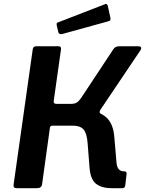

<svg xmlns="http://www.w3.org/2000/svg" viewBox="-20 -984 758 1004"><path d="M68 0Q57 0 53.5 -4.5Q50 -9 51 -18L151 -725Q153 -742 168 -742H287Q301 -742 299 -726L261 -457Q259 -441 273 -441H372L425 -406Q498 -404 535.5 -370.5Q573 -337 578 -265L589 -136Q591 -111 600.5 -99.5Q610 -88 630 -88Q643 -88 642 -75L635 -14Q633 0 620 0H564Q510 0 481 -24Q452 -48 448 -111L438 -237Q434 -288 416.5 -307.5Q399 -327 360 -327H255Q243 -327 241 -316L200 -20Q197 0 174 0ZM344 -377 355 -441Q377 -441 390.5 -455Q404 -469 417 -491L573 -727Q582 -742 604 -742H703Q715 -742 717.5 -736Q720 -730 715 -722L507 -413Q502 -406 501 -399.5Q500 -393 508 -389ZM544 -952 557 -892Q559 -884 557 -879.5Q555 -875 544 -872L305 -806Q295 -804 290 -808Q285 -812 284 -820L277 -850Q274 -864 281 -866L529 -962Q534 -965 538 -962.5Q542 -960 544 -952Z"/></svg>

Font: Libre Franklin SemiBold
Style: Italic
Weight: 600
Italic angle: -8°
Designer: Pablo Impallari, Rodrigo Fuenzalida, Nhung Nguyen
Foundry: Impallari Type
Version: Version 3.000